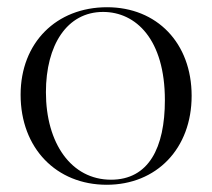

<svg xmlns="http://www.w3.org/2000/svg" viewBox="-20 -498 587 531"><path d="M275 13C413 13 510 -87 510 -233C510 -379 414 -478 276 -478C136 -478 37 -380 37 -236C37 -88 136 13 275 13ZM287 -1C177 -1 107 -102 107 -243C107 -373 165 -465 265 -465C356 -465 436 -389 436 -221C436 -89 391 -1 287 -1Z"/></svg>

Font: Cormorant SC
Style: Regular
Weight: 400
Designer: Christian Thalmann (Catharsis Fonts)
Version: Version 1.000;PS 001.000;hotconv 1.0.70;makeotf.lib2.5.58329